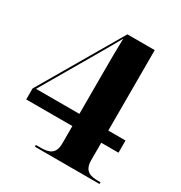

<svg xmlns="http://www.w3.org/2000/svg" viewBox="-168 -834 900 955"><g transform="rotate(30 282.0 -357.0)"><path d="M169 0H540V-10H527C482 -10 445 -19 445 -82V-182H544V-252H445V-714H288L14 -245V-182H279V-82C279 -19 241 -10 197 -10H169ZM30 -252 212 -564C230 -596 265 -655 281 -685C279 -623 279 -554 279 -489V-252Z"/></g></svg>

Font: Noto Serif Display ExtraBold
Style: Regular
Weight: 800
Designer: Monotype Design Team
Foundry: Monotype Imaging Inc.
Version: Version 2.009